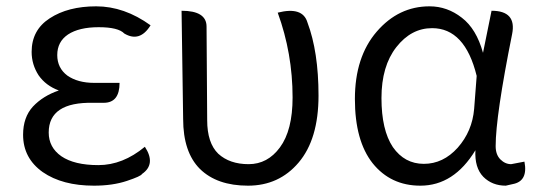

<svg xmlns="http://www.w3.org/2000/svg" viewBox="-20 -574 1707 607"><path d="M277 13Q177 13 115 -30Q53 -74 53 -148Q53 -203 84 -237Q116 -271 166 -288Q125 -303 102 -336Q80 -370 80 -410Q80 -479 137 -516Q195 -554 284 -554Q373 -554 456 -494Q422 -439 373 -468Q354 -488 292 -488Q230 -488 195 -465Q161 -442 161 -400Q161 -359 193 -335Q226 -312 278 -312H358Q358 -249 308 -249H275Q134 -252 134 -155Q134 -108 174 -80Q215 -52 291 -52Q368 -52 438 -110Q474 -55 429 -24Q426 -17 381 -2Q336 13 277 13Z M554 -540Q633 -540 633 -490L635 -194Q635 -122 670 -88Q706 -55 766 -55Q826 -55 865 -108Q905 -162 905 -266Q905 -405 858 -534Q937 -554 952 -503Q987 -410 987 -272Q987 -134 924 -60Q862 13 764 13Q666 13 612 -40Q559 -93 559 -198L554 -540Z M1309 13Q1215 13 1158 -58Q1102 -129 1102 -261Q1102 -394 1171 -474Q1240 -554 1338 -554Q1394 -554 1440 -518Q1486 -483 1507 -407L1534 -540Q1614 -540 1599 -466Q1547 -207 1547 -112Q1547 -85 1562 -70Q1577 -55 1596 -55L1638 -63Q1650 -1 1601 8L1579 13Q1536 13 1508 -15Q1480 -44 1483 -99Q1415 13 1309 13ZM1222 -109Q1259 -56 1320 -56Q1381 -56 1427 -107Q1473 -159 1479 -230L1487 -334Q1450 -485 1346 -485Q1280 -485 1233 -425Q1186 -365 1186 -264Q1186 -163 1222 -109Z"/></svg>

Font: Swei Half Moon CJK TC
Style: DemiLight
Weight: 350
Version: Version 2.125